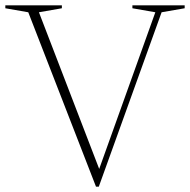

<svg xmlns="http://www.w3.org/2000/svg" viewBox="-26 -690 712 720"><path d="M80 -644 -6 -659V-670H206V-659L120 -644L346 -56.5L556.5 -644L470.5 -659V-670H666.5V-659L580 -644L344.5 10H334Z"/></svg>

Font: Newsreader Text ExtraLight
Style: Regular
Weight: 275
Designer: Hugues Gentile
Foundry: Production Type
Version: Version 1.001